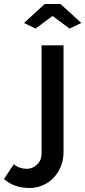

<svg xmlns="http://www.w3.org/2000/svg" viewBox="-142 -750 427 961"><path d="M5 191Q-31 191 -63.5 180Q-96 169 -122 146L-73 72Q-59 84 -42 89.5Q-25 95 -8 95Q21 95 43.5 73.5Q66 52 66 19V-523H176V11Q176 51 162 84Q148 117 125 141Q102 165 70.5 178Q39 191 5 191ZM-22 -635 82 -730H161L265 -635L206 -607L121 -670L36 -607Z"/></svg>

Font: IngvarSans
Style: Regular
Weight: 600
Version: Version 3.000